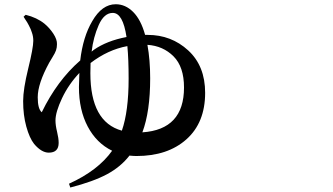

<svg xmlns="http://www.w3.org/2000/svg" viewBox="-20 -795 1540 887"><path d="M637.7 -183.6Q830.1 -196.3 830.1 -390.6Q830.1 -486.3 781.7 -534.7Q733.4 -583 661.1 -587.9Q673.8 -517.6 673.8 -433.6Q673.8 -279.3 637.7 -183.6ZM397.5 -457Q397.5 -231.4 543 -191.4Q574.2 -281.2 574.2 -431.6Q574.2 -521.5 568.4 -582Q478.5 -565.4 398.4 -503.9Q397.5 -489.3 397.5 -457ZM403.3 -556.6 413.1 -564.5Q472.7 -606.4 564.5 -624Q547.9 -735.4 501 -735.4Q460.9 -735.4 436 -679.2Q411.1 -623 403.3 -556.6ZM650.4 -633.8H662.1Q771.5 -633.8 849.6 -562Q927.7 -490.2 927.7 -366.2Q927.7 -228.5 841.3 -151.4Q754.9 -74.2 610.4 -74.2Q597.7 -74.2 578.1 -76.2Q538.1 -24.4 474.6 9.8Q411.1 43.9 304.7 71.3L298.8 53.7Q432.6 -6.8 498 -98.6Q425.8 -133.8 385.3 -210.4Q344.7 -287.1 344.7 -392.6Q344.7 -415 346.7 -458Q296.9 -405.3 266.6 -341.3Q236.3 -277.3 236.3 -238.3Q236.3 -215.8 243.7 -186Q251 -156.2 251 -134.8Q251 -89.8 205.1 -89.8Q171.9 -89.8 137.7 -129.9Q116.2 -157.2 101.6 -210Q86.9 -262.7 86.9 -328.1Q86.9 -382.8 110.4 -478.5Q133.8 -574.2 133.8 -606.4Q133.8 -616.2 132.3 -625.5Q130.9 -634.8 127.4 -644.5Q124 -654.3 121.6 -660.6Q119.1 -667 113.3 -677.7Q107.4 -688.5 105.5 -691.9Q103.5 -695.3 96.2 -706.1Q88.9 -716.8 88.9 -717.8L98.6 -726.6Q150.4 -713.9 185.5 -685.5Q209 -666 226.6 -639.2Q244.1 -612.3 243.2 -590.8Q243.2 -575.2 238.8 -562.5Q234.4 -549.8 222.7 -531.2Q210.9 -512.7 207 -504.9Q154.3 -408.2 154.3 -345.7Q154.3 -292 172.9 -276.4Q244.1 -422.9 350.6 -515.6Q363.3 -625 406.2 -697.3Q451.2 -775.4 514.6 -775.4Q559.6 -775.4 595.2 -739.7Q630.9 -704.1 650.4 -633.8Z"/></svg>

Font: Bpmf Zihi Serif Bold
Style: Bold
Weight: 700
Foundry: But Ko
Version: Version 1.320